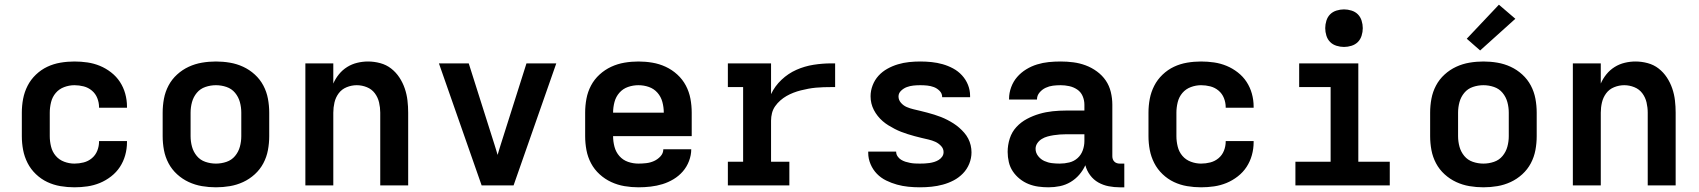

<svg xmlns="http://www.w3.org/2000/svg" viewBox="-20 -790 7240 818"><path d="M297 8Q267 8 237.5 3Q208 -2 181.5 -14.5Q155 -27 133 -48Q111 -69 97.5 -95.5Q84 -122 78.5 -151Q73 -180 73 -210V-310Q73 -340 78.5 -369Q84 -398 97.5 -424.5Q111 -451 133 -472Q155 -493 181.5 -505.5Q208 -518 237.5 -523Q267 -528 297 -528Q325 -528 352.5 -524Q380 -520 405.5 -509.5Q431 -499 453.5 -481.5Q476 -464 491 -441Q506 -418 513.5 -391Q521 -364 521 -336V-331H402V-333Q402 -353 394.5 -372Q387 -391 371.5 -404Q356 -417 336.5 -422Q317 -427 297 -427Q275 -427 253.5 -419Q232 -411 217.5 -394Q203 -377 197.5 -354.5Q192 -332 192 -310V-210Q192 -188 197.5 -165.5Q203 -143 217.5 -126Q232 -109 253.5 -101Q275 -93 297 -93Q317 -93 336.5 -98Q356 -103 371.5 -116Q387 -129 394.5 -148Q402 -167 402 -187V-189H521V-184Q521 -156 513.5 -129Q506 -102 491 -79Q476 -56 453.5 -38.5Q431 -21 405.5 -10.5Q380 0 352.5 4Q325 8 297 8Z M900 8Q870 8 840.5 3Q811 -2 784 -14.5Q757 -27 734.5 -47.5Q712 -68 698 -94.5Q684 -121 678.5 -150.5Q673 -180 673 -210V-310Q673 -340 678.5 -369.5Q684 -399 698 -425.5Q712 -452 734.5 -472.5Q757 -493 784 -505.5Q811 -518 840.5 -523Q870 -528 900 -528Q930 -528 959.5 -523Q989 -518 1016 -505.5Q1043 -493 1065.5 -472.5Q1088 -452 1102 -425.5Q1116 -399 1121.5 -369.5Q1127 -340 1127 -310V-210Q1127 -180 1121.5 -150.5Q1116 -121 1102 -94.5Q1088 -68 1065.5 -47.5Q1043 -27 1016 -14.5Q989 -2 959.5 3Q930 8 900 8ZM900 -93Q923 -93 945 -100.5Q967 -108 981.5 -125.5Q996 -143 1002 -165Q1008 -187 1008 -210V-310Q1008 -333 1002 -355Q996 -377 981.5 -394.5Q967 -412 945 -419.5Q923 -427 900 -427Q877 -427 855 -419.5Q833 -412 818.5 -394.5Q804 -377 798 -355Q792 -333 792 -310V-210Q792 -187 798 -165Q804 -143 818.5 -125.5Q833 -108 855 -100.5Q877 -93 900 -93Z M1281 0V-520H1400V-434Q1409 -455 1424 -473.5Q1439 -492 1459 -504.5Q1479 -517 1502 -522.5Q1525 -528 1548 -528Q1574 -528 1600 -521Q1626 -514 1646.5 -498Q1667 -482 1681.5 -460Q1696 -438 1704.5 -413Q1713 -388 1716 -362Q1719 -336 1719 -310V0H1600V-310Q1600 -332 1595 -353.5Q1590 -375 1577 -392.5Q1564 -410 1543 -418.5Q1522 -427 1500 -427Q1478 -427 1457 -418.5Q1436 -410 1423 -392.5Q1410 -375 1405 -353.5Q1400 -332 1400 -310V0Z M2032 0 1850 -520H1977L2087 -173Q2090 -163 2093.5 -152Q2097 -141 2100 -130Q2103 -141 2106.5 -152Q2110 -163 2113 -173L2223 -520H2350L2168 0Z M2700 8Q2670 8 2640.5 3Q2611 -2 2584 -14.5Q2557 -27 2534.5 -47.5Q2512 -68 2498 -94.5Q2484 -121 2478.5 -150.5Q2473 -180 2473 -210V-310Q2473 -340 2478.5 -369.5Q2484 -399 2498 -425.5Q2512 -452 2534.5 -472.5Q2557 -493 2584 -505.5Q2611 -518 2640.5 -523Q2670 -528 2700 -528Q2730 -528 2759.5 -523Q2789 -518 2816 -505.5Q2843 -493 2865.5 -472.5Q2888 -452 2902 -425.5Q2916 -399 2921.5 -369.5Q2927 -340 2927 -310V-210H2592Q2592 -187 2598 -164.5Q2604 -142 2619 -125Q2634 -108 2655.5 -100.5Q2677 -93 2700 -93Q2717 -93 2734 -95Q2751 -97 2766.5 -104Q2782 -111 2794 -124Q2806 -137 2806 -154H2925Q2925 -129 2915.5 -104Q2906 -79 2889 -59.5Q2872 -40 2849.5 -26.5Q2827 -13 2802.5 -5.5Q2778 2 2752 5Q2726 8 2700 8ZM2592 -310H2808Q2808 -333 2802 -355.5Q2796 -378 2781 -395Q2766 -412 2744.5 -419.5Q2723 -427 2700 -427Q2677 -427 2655.5 -419.5Q2634 -412 2619 -395Q2604 -378 2598 -355.5Q2592 -333 2592 -310Z M3081 0V-101H3146V-419H3081V-520H3265V-389Q3281 -423 3309.5 -450Q3338 -477 3373 -492.5Q3408 -508 3446 -514Q3484 -520 3522 -520H3538V-419H3522Q3506 -419 3489.5 -418.5Q3473 -418 3456.5 -416.5Q3440 -415 3424 -412Q3408 -409 3392 -405Q3376 -401 3360.5 -395Q3345 -389 3331 -381Q3317 -373 3304.5 -362Q3292 -351 3282.5 -337.5Q3273 -324 3269 -308Q3265 -292 3265 -276V-101H3343V0Z M3899 8Q3874 8 3849.5 5.5Q3825 3 3801.5 -3.5Q3778 -10 3755.5 -21Q3733 -32 3716 -49.5Q3699 -67 3689 -90.5Q3679 -114 3679 -138V-144H3798V-143Q3798 -133 3804 -124Q3810 -115 3819 -109.5Q3828 -104 3837.5 -101Q3847 -98 3857.5 -96Q3868 -94 3878.5 -93.5Q3889 -93 3899 -93Q3909 -93 3919.5 -93.5Q3930 -94 3940 -95.5Q3950 -97 3960 -100Q3970 -103 3979 -108.5Q3988 -114 3994 -122.5Q4000 -131 4000 -142Q4000 -157 3989 -168.5Q3978 -180 3964.5 -186Q3951 -192 3936 -195.5Q3921 -199 3906 -202.5Q3891 -206 3876.5 -210Q3862 -214 3847.5 -218.5Q3833 -223 3819 -228.5Q3805 -234 3791.5 -241Q3778 -248 3765 -256Q3752 -264 3740.5 -274Q3729 -284 3719.5 -296Q3710 -308 3703 -321.5Q3696 -335 3692.5 -349.5Q3689 -364 3689 -380Q3689 -404 3698 -427Q3707 -450 3723 -467.5Q3739 -485 3760.5 -497Q3782 -509 3805.5 -516Q3829 -523 3853 -525.5Q3877 -528 3901 -528Q3925 -528 3949 -525.5Q3973 -523 3996 -516.5Q4019 -510 4040.5 -498.5Q4062 -487 4078.5 -469Q4095 -451 4104 -428.5Q4113 -406 4113 -382V-376H3994V-377Q3994 -392 3983 -403Q3972 -414 3958.5 -419Q3945 -424 3930.5 -425.5Q3916 -427 3901 -427Q3886 -427 3871.5 -425.5Q3857 -424 3843.5 -419Q3830 -414 3819 -403.5Q3808 -393 3808 -379Q3808 -364 3818.5 -352Q3829 -340 3843 -334Q3857 -328 3872 -324.5Q3887 -321 3901.5 -317.5Q3916 -314 3931 -310Q3946 -306 3960.5 -301.5Q3975 -297 3989 -291.5Q4003 -286 4016.5 -279Q4030 -272 4042.5 -264Q4055 -256 4066.5 -246Q4078 -236 4088 -224.5Q4098 -213 4105 -199.5Q4112 -186 4115.5 -171Q4119 -156 4119 -141Q4119 -116 4109.5 -92.5Q4100 -69 4082.5 -51Q4065 -33 4043 -21.5Q4021 -10 3997 -3.5Q3973 3 3948.5 5.5Q3924 8 3899 8Z M4447 8Q4425 8 4403.5 5Q4382 2 4362 -6Q4342 -14 4324.5 -28Q4307 -42 4295 -60Q4283 -78 4278 -99.5Q4273 -121 4273 -143Q4273 -172 4282 -200Q4291 -228 4310.5 -249Q4330 -270 4355.5 -283.5Q4381 -297 4408.5 -305Q4436 -313 4464.5 -316Q4493 -319 4522 -319H4600V-344Q4600 -363 4592.5 -380.5Q4585 -398 4569.5 -408.5Q4554 -419 4535.5 -423Q4517 -427 4499 -427Q4482 -427 4466 -425Q4450 -423 4435 -416Q4420 -409 4409 -396Q4398 -383 4398 -367V-366H4279V-369Q4279 -394 4288 -418.5Q4297 -443 4313.5 -462Q4330 -481 4352 -494.5Q4374 -508 4398.5 -515.5Q4423 -523 4448 -525.5Q4473 -528 4499 -528Q4526 -528 4553 -524.5Q4580 -521 4605.5 -511.5Q4631 -502 4653.5 -485.5Q4676 -469 4691 -447Q4706 -425 4712.5 -398Q4719 -371 4719 -344V-124Q4719 -118 4721 -112Q4723 -106 4727.5 -101.5Q4732 -97 4738 -95Q4744 -93 4750 -93H4770V8H4750Q4727 8 4703.5 3.5Q4680 -1 4659.5 -12.5Q4639 -24 4624.5 -43.5Q4610 -63 4604 -86Q4594 -64 4578 -45.5Q4562 -27 4541 -14.5Q4520 -2 4496 3Q4472 8 4447 8ZM4495 -93Q4516 -93 4536 -98Q4556 -103 4571 -116.5Q4586 -130 4593 -149.5Q4600 -169 4600 -189V-218H4522Q4509 -218 4495.5 -217Q4482 -216 4469 -214Q4456 -212 4443 -208.5Q4430 -205 4418.5 -198Q4407 -191 4399.5 -180Q4392 -169 4392 -156Q4392 -139 4403 -125Q4414 -111 4429.5 -104Q4445 -97 4461.5 -95Q4478 -93 4495 -93Z M5097 8Q5067 8 5037.5 3Q5008 -2 4981.5 -14.5Q4955 -27 4933 -48Q4911 -69 4897.5 -95.5Q4884 -122 4878.5 -151Q4873 -180 4873 -210V-310Q4873 -340 4878.5 -369Q4884 -398 4897.5 -424.5Q4911 -451 4933 -472Q4955 -493 4981.5 -505.5Q5008 -518 5037.5 -523Q5067 -528 5097 -528Q5125 -528 5152.5 -524Q5180 -520 5205.5 -509.5Q5231 -499 5253.5 -481.5Q5276 -464 5291 -441Q5306 -418 5313.5 -391Q5321 -364 5321 -336V-331H5202V-333Q5202 -353 5194.5 -372Q5187 -391 5171.5 -404Q5156 -417 5136.5 -422Q5117 -427 5097 -427Q5075 -427 5053.5 -419Q5032 -411 5017.5 -394Q5003 -377 4997.5 -354.5Q4992 -332 4992 -310V-210Q4992 -188 4997.5 -165.5Q5003 -143 5017.5 -126Q5032 -109 5053.5 -101Q5075 -93 5097 -93Q5117 -93 5136.5 -98Q5156 -103 5171.5 -116Q5187 -129 5194.5 -148Q5202 -167 5202 -187V-189H5321V-184Q5321 -156 5313.5 -129Q5306 -102 5291 -79Q5276 -56 5253.5 -38.5Q5231 -21 5205.5 -10.5Q5180 0 5152.5 4Q5125 8 5097 8Z M5499 0V-101H5649V-419H5515V-520H5767V-101H5901V0ZM5706 -590Q5690 -590 5674 -595Q5658 -600 5647 -611Q5636 -622 5631 -638Q5626 -654 5626 -670Q5626 -686 5631 -702Q5636 -718 5647 -729Q5658 -740 5674 -745Q5690 -750 5706 -750Q5722 -750 5738 -745Q5754 -740 5765 -729Q5776 -718 5781 -702Q5786 -686 5786 -670Q5786 -654 5781 -638Q5776 -622 5765 -611Q5754 -600 5738 -595Q5722 -590 5706 -590Z M6300 8Q6270 8 6240.5 3Q6211 -2 6184 -14.5Q6157 -27 6134.5 -47.5Q6112 -68 6098 -94.5Q6084 -121 6078.5 -150.5Q6073 -180 6073 -210V-310Q6073 -340 6078.5 -369.5Q6084 -399 6098 -425.5Q6112 -452 6134.5 -472.5Q6157 -493 6184 -505.5Q6211 -518 6240.5 -523Q6270 -528 6300 -528Q6330 -528 6359.5 -523Q6389 -518 6416 -505.5Q6443 -493 6465.5 -472.5Q6488 -452 6502 -425.5Q6516 -399 6521.5 -369.5Q6527 -340 6527 -310V-210Q6527 -180 6521.5 -150.5Q6516 -121 6502 -94.5Q6488 -68 6465.5 -47.5Q6443 -27 6416 -14.5Q6389 -2 6359.5 3Q6330 8 6300 8ZM6300 -93Q6323 -93 6345 -100.5Q6367 -108 6381.5 -125.5Q6396 -143 6402 -165Q6408 -187 6408 -210V-310Q6408 -333 6402 -355Q6396 -377 6381.5 -394.5Q6367 -412 6345 -419.5Q6323 -427 6300 -427Q6277 -427 6255 -419.5Q6233 -412 6218.5 -394.5Q6204 -377 6198 -355Q6192 -333 6192 -310V-210Q6192 -187 6198 -165Q6204 -143 6218.5 -125.5Q6233 -108 6255 -100.5Q6277 -93 6300 -93ZM6286 -575 6229 -625 6366 -770 6436 -710Z M6681 0V-520H6800V-434Q6809 -455 6824 -473.5Q6839 -492 6859 -504.5Q6879 -517 6902 -522.5Q6925 -528 6948 -528Q6974 -528 7000 -521Q7026 -514 7046.5 -498Q7067 -482 7081.5 -460Q7096 -438 7104.5 -413Q7113 -388 7116 -362Q7119 -336 7119 -310V0H7000V-310Q7000 -332 6995 -353.5Q6990 -375 6977 -392.5Q6964 -410 6943 -418.5Q6922 -427 6900 -427Q6878 -427 6857 -418.5Q6836 -410 6823 -392.5Q6810 -375 6805 -353.5Q6800 -332 6800 -310V0Z"/></svg>

Font: R Plex Mono
Style: Bold
Weight: 700
Monospace: yes
Designer: Belleve Invis
Foundry: Belleve Invis
Version: Version 31.8.0